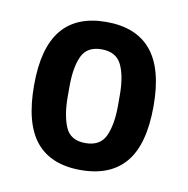

<svg xmlns="http://www.w3.org/2000/svg" viewBox="-52 -749 459 470"><g transform="rotate(10 177.0 -514.0)"><path d="M177 -330Q103 -330 66 -375Q29 -420 29 -515Q29 -608 66 -653Q103 -698 177 -698Q251 -698 288.5 -653Q326 -608 326 -515Q326 -420 288.5 -375Q251 -330 177 -330ZM177 -397Q214 -397 227 -425.5Q240 -454 240 -501V-526Q240 -575 226.5 -602.5Q213 -630 177 -630Q141 -630 128 -602.5Q115 -575 115 -527V-502Q115 -455 127.5 -426Q140 -397 177 -397Z"/></g></svg>

Font: Archivo SemiCondensed
Style: Bold
Weight: 680
Width: 4
Designer: Hector Gatti
Foundry: Omnibus-Type
Version: Version 2.001; ttfautohint (v1.8.3)